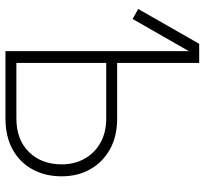

<svg xmlns="http://www.w3.org/2000/svg" viewBox="-44 -724 768 721"><g transform="rotate(90 340.5 -364.0)"><path d="M51.8 -477.5 14.2 -498.5 145 -727.5H194.8ZM202.6 -419.4H425.8Q492.7 -419.4 541.3 -392.3Q589.8 -365.2 616.2 -318.1Q642.6 -271 642.6 -211.4Q642.6 -148.4 616.2 -100.8Q589.8 -53.2 541.3 -26.6Q492.7 0 425.8 0H172.4V-727.5H216.8V-41H424.8Q505.4 -41 551.5 -88.4Q597.7 -135.7 597.7 -211.4Q597.7 -258.8 576.7 -296.6Q555.7 -334.5 517.1 -356.4Q478.5 -378.4 424.8 -378.4H202.6Z"/></g></svg>

Font: Inter 28pt ExtraLight
Style: Regular
Weight: 250
Designer: Rasmus Andersson
Foundry: rsms
Version: Version 4.001;git-66647c0bb